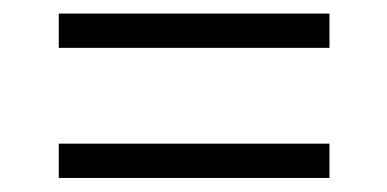

<svg xmlns="http://www.w3.org/2000/svg" viewBox="-20 -478 556 276"><path d="M453.6 -271.5H64.5V-222.2H453.6ZM453.6 -458.5H64.5V-409.2H453.6Z"/></svg>

Font: My Font
Style: ExtraLight
Weight: 500
Designer: Vernon Adams
Foundry: newtypography
Version: Version 0.001